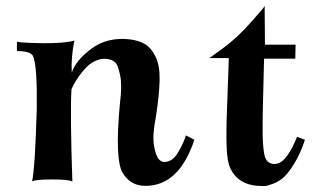

<svg xmlns="http://www.w3.org/2000/svg" viewBox="-20 -621 1077 658"><path d="M646 -142Q594 16 478 16Q427 16 400 -29Q373 -76 391 -266Q399 -328 392 -361.5Q385 -395 377.5 -404Q370 -413 357 -417Q335 -423 313.5 -415Q292 -407 276.5 -391Q261 -375 249 -357.5Q237 -340 231 -328L225 -315Q220 -236 228 1Q215 -6 160 -6Q105 -6 90 0Q100 -44 106 -246Q108 -392 94 -427Q87 -446 38 -446V-478Q54 -474 126.5 -473Q199 -472 235 -482Q223 -424 226 -372Q240 -415 294.5 -455Q349 -495 426 -486Q457 -482 477.5 -469.5Q498 -457 513 -427Q528 -397 527 -347Q526 -297 514 -219Q502 -158 507.5 -124Q513 -90 522.5 -77.5Q532 -65 544 -66Q571 -66 590.5 -99Q610 -132 617 -157Z M1025 -142Q1010 -96 990 -63Q970 -30 954 -15Q938 0 917.5 8Q897 16 888.5 16.5Q880 17 867 16Q864 16 863 16Q797 11 771 -41Q758 -65 756.5 -122.5Q755 -180 758 -247Q759 -277 760.5 -317.5Q762 -358 763 -386Q764 -414 764 -422H697L702 -425Q706 -428 715.5 -435Q725 -442 737 -450.5Q749 -459 765 -472Q781 -485 796 -499Q815 -517 837.5 -542Q860 -567 874 -583.5Q888 -600 887 -601Q888 -512 888 -468H993L992 -420H885Q885 -419 884 -379Q883 -339 881.5 -279.5Q880 -220 880 -184Q880 -151 881 -133.5Q882 -116 885 -96.5Q888 -77 896.5 -68.5Q905 -60 918 -59Q941 -58 960.5 -82.5Q980 -107 998 -152Z"/></svg>

Font: GFS Artemisia
Style: Bold
Weight: 700
Designer: Designed by Takis Katsoulidis.
Foundry: Designed by Takis Katsoulidis.
Version: Version 1.0